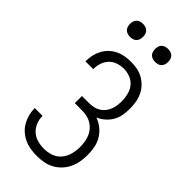

<svg xmlns="http://www.w3.org/2000/svg" viewBox="-291 -1008 1082 1082"><g transform="rotate(45 250.0 -467.0)"><path d="M253 8Q280 8 307 3Q334 -2 358 -15Q382 -28 401 -48.5Q420 -69 431.5 -93.5Q443 -118 447.5 -145Q452 -172 452 -199Q452 -228 446.5 -257Q441 -286 426 -311Q411 -336 388 -354.5Q365 -373 337 -383Q361 -393 381 -410.5Q401 -428 414 -450.5Q427 -473 431.5 -499Q436 -525 436 -551Q436 -576 432 -601Q428 -626 417.5 -649Q407 -672 389.5 -690.5Q372 -709 350 -721.5Q328 -734 303 -738.5Q278 -743 253 -743Q229 -743 205.5 -739Q182 -735 160.5 -724.5Q139 -714 121.5 -697.5Q104 -681 92.5 -660Q81 -639 75.5 -615.5Q70 -592 70 -568Q70 -567 70 -566Q70 -565 70 -563H132Q132 -564 132 -565Q132 -566 132 -566Q132 -590 140 -613.5Q148 -637 165 -654.5Q182 -672 205.5 -679.5Q229 -687 253 -687Q279 -687 304 -677Q329 -667 345 -647Q361 -627 367.5 -601Q374 -575 374 -550Q374 -532 371.5 -514.5Q369 -497 362.5 -480.5Q356 -464 344.5 -450Q333 -436 318 -427Q303 -418 285.5 -414.5Q268 -411 250 -411H194V-354H250Q270 -354 289.5 -350Q309 -346 326 -336Q343 -326 356 -311Q369 -296 376.5 -277.5Q384 -259 387 -239.5Q390 -220 390 -200Q390 -171 382.5 -142.5Q375 -114 356.5 -91.5Q338 -69 310 -59Q282 -49 253 -49Q227 -49 201 -56Q175 -63 155.5 -80.5Q136 -98 126 -123Q116 -148 116 -174Q116 -175 116 -175Q116 -175 116 -175H54Q54 -175 54 -174.5Q54 -174 54 -174Q54 -148 60.5 -123.5Q67 -99 79.5 -77Q92 -55 111.5 -38Q131 -21 154 -10.5Q177 0 202 4Q227 8 253 8ZM350 -838Q361 -838 371 -841Q381 -844 388.5 -851.5Q396 -859 399 -869.5Q402 -880 402 -890Q402 -901 399 -911Q396 -921 388.5 -928.5Q381 -936 371 -939Q361 -942 350 -942Q340 -942 329.5 -939Q319 -936 311.5 -928.5Q304 -921 301 -911Q298 -901 298 -890Q298 -880 301 -869.5Q304 -859 311.5 -851.5Q319 -844 329.5 -841Q340 -838 350 -838ZM150 -838Q161 -838 171 -841Q181 -844 188.5 -851.5Q196 -859 199 -869.5Q202 -880 202 -890Q202 -901 199 -911Q196 -921 188.5 -928.5Q181 -936 171 -939Q161 -942 150 -942Q140 -942 129.5 -939Q119 -936 111.5 -928.5Q104 -921 101 -911Q98 -901 98 -890Q98 -880 101 -869.5Q104 -859 111.5 -851.5Q119 -844 129.5 -841Q140 -838 150 -838Z"/></g></svg>

Font: Iosevka SS09 Light
Style: Regular
Weight: 300
Monospace: yes
Designer: Belleve Invis
Foundry: Belleve Invis
Version: Version 5.2.1; ttfautohint (v1.8.3)